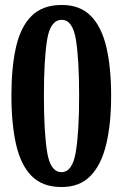

<svg xmlns="http://www.w3.org/2000/svg" viewBox="-20 -744 496 774"><path d="M228 10Q152 10 108 -34Q64 -78 45 -161Q26 -244 26 -359Q26 -472 44.5 -554Q63 -636 107.5 -680Q152 -724 229 -724Q302 -724 345.5 -680.5Q389 -637 408.5 -555Q428 -473 428 -358Q428 -244 408 -161.5Q388 -79 344.5 -34.5Q301 10 228 10ZM228 -50Q272 -50 285.5 -131Q299 -212 299 -358Q299 -504 286 -584Q273 -664 229 -664Q183 -664 170 -584Q157 -504 157 -358Q157 -212 170 -131Q183 -50 228 -50Z"/></svg>

Font: Noto Serif Tamil ExtraCondensed
Style: Bold
Weight: 700
Width: 2
Designer: Indian Type Foundry, Tom Grace, and the Monotype Design Team
Foundry: Monotype Imaging Inc.
Version: Version 2.004; ttfautohint (v1.8.4.7-5d5b)